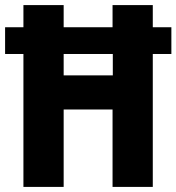

<svg xmlns="http://www.w3.org/2000/svg" viewBox="-23 -734 693 754"><path d="M69 0H227V-304H419V0H577V-522H650V-627H577V-714H419V-627H227V-714H69V-627H-3V-522H69ZM227 -438V-522H420V-438Z"/></svg>

Font: Noto Sans Georgian Condensed ExtraBold
Style: Regular
Weight: 800
Width: 3
Designer: Monotype Design Team, Akaki Razmadze
Foundry: Google LLC
Version: Version 2.005